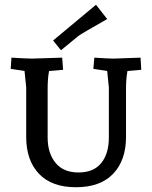

<svg xmlns="http://www.w3.org/2000/svg" viewBox="-20 -775 638 806"><path d="M437 -408 430 -477 372 -486 376 -533Q435 -529 457 -529L570 -533L573 -482L515 -477Q509 -444 509 -402V-200Q509 -102 455 -45.5Q401 11 299 11Q197 11 143.5 -45.5Q90 -102 90 -200V-408L83 -477L25 -486L28 -533Q92 -529 115 -529L241 -533L245 -482L186 -477Q180 -447 180 -402V-198Q180 -132 213 -91.5Q246 -51 309.5 -51Q373 -51 405 -90.5Q437 -130 437 -198ZM383 -755 430 -695Q324 -635 309 -624L236 -564L203 -605Z"/></svg>

Font: Andada SC
Style: Regular
Weight: 400
Designer: Carolina Giovagnoli
Foundry: Carolina Giovagnoli
Version: Version 1.003